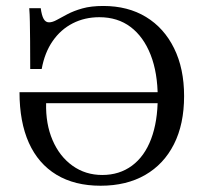

<svg xmlns="http://www.w3.org/2000/svg" viewBox="-20 -602 673 634"><path d="M312.1 11.3Q226.6 11.3 166.5 -25Q106.5 -61.3 75.4 -130.2Q44.4 -199.2 44.4 -297.6H533.1L533.9 -261.3H132.3Q130.6 -192.7 153.6 -139.1Q176.6 -85.5 219.4 -54.8Q262.1 -24.2 317.7 -24.2Q374.2 -24.2 415.7 -54.8Q457.3 -85.5 479 -143.1Q500.8 -200.8 500.8 -279.8Q500.8 -361.3 477.4 -421Q454 -480.6 411.3 -512.9Q368.5 -545.2 308.1 -545.2Q259.7 -545.2 220.2 -525Q180.6 -504.8 154 -466.5Q127.4 -428.2 117.7 -374.2H79.8Q79.8 -430.6 79.4 -467.7Q79 -504.8 78.6 -530.2Q78.2 -555.6 76.6 -575H114.5Q117.7 -550.8 124.2 -539.5Q130.6 -528.2 141.9 -528.2Q153.2 -528.2 167.7 -536.3Q182.3 -544.4 202.8 -555.2Q223.4 -566.1 252 -574.2Q280.6 -582.3 321 -582.3Q402.4 -582.3 462.1 -546Q521.8 -509.7 554.8 -442.7Q587.9 -375.8 587.9 -284.7Q587.9 -191.9 554.4 -125.8Q521 -59.7 459.3 -24.2Q397.6 11.3 312.1 11.3Z"/></svg>

Font: Playfair 9pt
Style: Regular
Weight: 400
Designer: Claus Eggers Sørensen
Foundry: Claus Eggers Sørensen
Version: Version 2.203